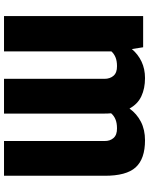

<svg xmlns="http://www.w3.org/2000/svg" viewBox="93 -862 777 1004"><g transform="rotate(-90 482.0 -359.5)"><path d="M737.3 0 728 -59.1Q701.2 -26.9 662.6 -8.5Q624 9.8 576.2 9.8Q522 9.8 481.2 -9.3Q440.4 -28.3 417 -71.3Q389.6 -33.2 347.9 -11.7Q306.2 9.8 251 9.8Q153.8 9.8 109.4 -39.1Q64.9 -87.9 65.4 -202.1V-727.5H247.1V-202.1Q246.6 -173.3 262.9 -154.8Q279.3 -136.2 313.5 -136.7Q341.3 -136.7 360.6 -144.8Q379.9 -152.8 392.1 -167.5Q390.6 -184.1 390.6 -202.1V-727.5H572.3V-202.1Q572.3 -173.3 588.4 -154.8Q604.5 -136.2 638.7 -136.7Q666 -136.7 684.8 -144.5Q703.6 -152.3 715.8 -166V-727.5H900.4V0Z"/></g></svg>

Font: Inter Tight Black
Style: Regular
Weight: 900
Designer: Rasmus Andersson
Foundry: rsms
Version: Version 3.004; ttfautohint (v1.8.4.7-5d5b)